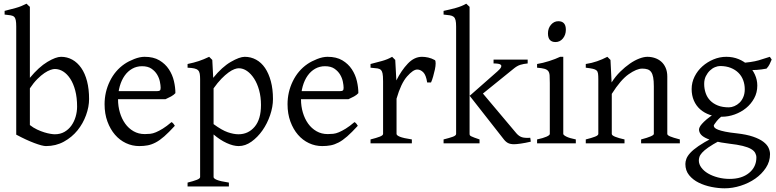

<svg xmlns="http://www.w3.org/2000/svg" viewBox="-20 -777 4209 1041"><path d="M463 -240Q463 -198 446.5 -152.5Q430 -107 400 -70Q370 -33 326.5 -9Q283 15 229 15Q210 15 166 -1.5Q122 -18 68 -47V-633Q68 -655 65.5 -667.5Q63 -680 56.5 -686Q50 -692 37.5 -694Q25 -696 5 -698V-718Q37 -726 66 -734Q95 -742 124 -757Q126 -755 128.5 -752.5Q131 -750 134 -747Q138 -743 142 -740V-355Q191 -414 237 -441.5Q283 -469 311 -469Q344 -469 372 -453.5Q400 -438 420.5 -408.5Q441 -379 452 -336.5Q463 -294 463 -240ZM398 -199Q398 -248 388 -286Q378 -324 361 -350Q344 -376 322.5 -389.5Q301 -403 277 -403Q268 -403 253.5 -398Q239 -393 221 -381Q203 -369 182.5 -348.5Q162 -328 142 -298V-99Q161 -84 181.5 -74.5Q202 -65 220 -59.5Q238 -54 253 -51.5Q268 -49 277 -49Q307 -49 329.5 -62Q352 -75 367 -96Q382 -117 390 -144Q398 -171 398 -199Z M931 -272Q922 -262 907.5 -254Q893 -246 877 -239H597L598 -283H832Q843 -283 847 -286.5Q851 -290 851 -301Q851 -314 847 -334Q843 -354 832 -372.5Q821 -391 801.5 -404.5Q782 -418 750 -418Q721 -418 697 -404.5Q673 -391 656 -367Q639 -343 629.5 -310Q620 -277 620 -238Q620 -201 630 -167Q640 -133 658.5 -107Q677 -81 704 -65.5Q731 -50 765 -50Q780 -50 794.5 -51.5Q809 -53 825.5 -60Q842 -67 862.5 -79.5Q883 -92 910 -115Q916 -112 921 -105.5Q926 -99 928 -95Q895 -59 870.5 -37.5Q846 -16 824 -4.5Q802 7 781 11Q760 15 735 15Q697 15 663 -1Q629 -17 603.5 -46.5Q578 -76 562.5 -118Q547 -160 547 -212Q547 -278 575.5 -336.5Q604 -395 655 -430Q677 -445 707.5 -457Q738 -469 764 -469Q812 -469 844 -450Q876 -431 895.5 -401.5Q915 -372 923 -337.5Q931 -303 931 -272Z M1460 -240Q1460 -198 1444.5 -152.5Q1429 -107 1403 -70Q1377 -33 1343.5 -9Q1310 15 1274 15Q1245 15 1209 -1.5Q1173 -18 1138 -48V183Q1138 191 1156.5 198.5Q1175 206 1221 213V234H997V213Q1029 205 1047 198Q1065 191 1065 183V-347Q1065 -365 1063 -377Q1061 -389 1054 -396Q1047 -403 1033.5 -406Q1020 -409 997 -410V-430Q1031 -437 1058 -446Q1085 -455 1114 -469L1131 -452L1136 -355Q1184 -414 1231.5 -441.5Q1279 -469 1307 -469Q1340 -469 1368.5 -453.5Q1397 -438 1417 -408.5Q1437 -379 1448.5 -336.5Q1460 -294 1460 -240ZM1395 -208Q1395 -251 1385 -287.5Q1375 -324 1358 -350.5Q1341 -377 1319.5 -392Q1298 -407 1274 -407Q1265 -407 1251 -402Q1237 -397 1219 -384Q1201 -371 1180.5 -350Q1160 -329 1138 -298V-104Q1183 -71 1215 -60Q1247 -49 1273 -49Q1326 -49 1360.5 -89.5Q1395 -130 1395 -208Z M1923 -272Q1914 -262 1899.5 -254Q1885 -246 1869 -239H1589L1590 -283H1824Q1835 -283 1839 -286.5Q1843 -290 1843 -301Q1843 -314 1839 -334Q1835 -354 1824 -372.5Q1813 -391 1793.5 -404.5Q1774 -418 1742 -418Q1713 -418 1689 -404.5Q1665 -391 1648 -367Q1631 -343 1621.5 -310Q1612 -277 1612 -238Q1612 -201 1622 -167Q1632 -133 1650.5 -107Q1669 -81 1696 -65.5Q1723 -50 1757 -50Q1772 -50 1786.5 -51.5Q1801 -53 1817.5 -60Q1834 -67 1854.5 -79.5Q1875 -92 1902 -115Q1908 -112 1913 -105.5Q1918 -99 1920 -95Q1887 -59 1862.5 -37.5Q1838 -16 1816 -4.5Q1794 7 1773 11Q1752 15 1727 15Q1689 15 1655 -1Q1621 -17 1595.5 -46.5Q1570 -76 1554.5 -118Q1539 -160 1539 -212Q1539 -278 1567.5 -336.5Q1596 -395 1647 -430Q1669 -445 1699.5 -457Q1730 -469 1756 -469Q1804 -469 1836 -450Q1868 -431 1887.5 -401.5Q1907 -372 1915 -337.5Q1923 -303 1923 -272Z M2338 -451Q2342 -448 2342 -433.5Q2342 -419 2338 -400.5Q2334 -382 2328.5 -362.5Q2323 -343 2317 -330H2296Q2290 -370 2275 -385Q2260 -400 2242 -400Q2220 -400 2187 -362.5Q2154 -325 2130 -242V-51Q2130 -43 2148.5 -35.5Q2167 -28 2213 -21V0H1989V-21Q2021 -29 2039 -36Q2057 -43 2057 -51V-335Q2057 -367 2054 -379.5Q2051 -392 2046 -397Q2039 -404 2027.5 -406Q2016 -408 1989 -410V-430Q2021 -438 2051.5 -446.5Q2082 -455 2106 -469L2123 -452L2129 -341Q2156 -395 2191 -432Q2226 -469 2268 -469Q2284 -469 2302 -465Q2320 -461 2338 -451Z M2841 -433Q2819 -431 2801 -425.5Q2783 -420 2763 -403L2564 -242L2526 -257L2677 -390Q2693 -404 2696.5 -412.5Q2700 -421 2695.5 -425.5Q2691 -430 2680 -431.5Q2669 -433 2656 -433V-454H2841ZM2385 0V-21Q2417 -29 2435 -35.5Q2453 -42 2453 -51V-633Q2453 -655 2450 -667.5Q2447 -680 2439.5 -686Q2432 -692 2419 -694Q2406 -696 2385 -698V-718Q2419 -725 2451.5 -734Q2484 -743 2508 -757L2526 -740V-51Q2526 -47 2527.5 -44Q2529 -41 2535 -38Q2541 -35 2551.5 -31Q2562 -27 2580 -21V0ZM2858 -9Q2829 -2 2804 1.5Q2779 5 2768 5Q2748 5 2735.5 -1Q2723 -7 2712 -21L2527 -257L2578 -294L2780 -54Q2794 -38 2810 -33Q2826 -28 2855 -30Z M3048 -616Q3048 -588 3032 -568.5Q3016 -549 2992 -549Q2951 -549 2951 -596Q2951 -624 2967.5 -643Q2984 -662 3007 -662Q3048 -662 3048 -616ZM2892 0V-21Q2925 -28 2943 -36Q2961 -44 2961 -51V-327Q2961 -352 2960 -367.5Q2959 -383 2952.5 -391.5Q2946 -400 2932 -404Q2918 -408 2892 -410V-430Q2923 -435 2957.5 -446Q2992 -457 3017 -469H3034V-51Q3034 -45 3050.5 -36.5Q3067 -28 3102 -21V0Z M3456 0V-21Q3525 -39 3525 -51V-309Q3525 -339 3521.5 -357.5Q3518 -376 3510.5 -386.5Q3503 -397 3491 -401Q3479 -405 3462 -405Q3432 -405 3388.5 -374.5Q3345 -344 3297 -268V-51Q3297 -43 3315.5 -35.5Q3334 -28 3366 -21V0H3156V-21Q3188 -29 3206 -36Q3224 -43 3224 -51V-347Q3224 -366 3222.5 -377.5Q3221 -389 3214.5 -395Q3208 -401 3194.5 -404Q3181 -407 3156 -410V-430Q3189 -435 3217.5 -445Q3246 -455 3273 -469L3290 -452L3296 -330Q3317 -363 3343 -388.5Q3369 -414 3395 -432Q3421 -450 3446 -459.5Q3471 -469 3490 -469Q3511 -469 3530.5 -462.5Q3550 -456 3565 -443Q3580 -430 3589 -409.5Q3598 -389 3598 -362V-51Q3598 -44 3613 -37.5Q3628 -31 3666 -21V0Z M4155 59Q4155 99 4132.5 133Q4110 167 4075 191.5Q4040 216 3996 230Q3952 244 3909 244Q3875 244 3837.5 236.5Q3800 229 3768.5 213.5Q3737 198 3716.5 173Q3696 148 3696 112Q3696 99 3701.5 84Q3707 69 3722.5 52Q3738 35 3767 15Q3796 -5 3844 -30Q3854 -29 3862 -27Q3869 -25 3875 -22.5Q3881 -20 3883 -15Q3844 6 3821 22Q3798 38 3786.5 51Q3775 64 3772 74.5Q3769 85 3769 93Q3769 113 3782.5 131.5Q3796 150 3819 163.5Q3842 177 3872.5 185Q3903 193 3936 193Q4002 193 4041.5 160.5Q4081 128 4081 77Q4081 64 4074.5 52Q4068 40 4051.5 30.5Q4035 21 4006.5 14Q3978 7 3934 2Q3886 -4 3854.5 -12Q3823 -20 3804 -30Q3785 -40 3777.5 -51.5Q3770 -63 3770 -75Q3770 -79 3773 -86.5Q3776 -94 3785.5 -105Q3795 -116 3812 -130.5Q3829 -145 3858 -163L3927 -171Q3883 -142 3866.5 -121Q3850 -100 3850 -96Q3850 -90 3855 -84.5Q3860 -79 3874 -73.5Q3888 -68 3912.5 -63Q3937 -58 3975 -54Q4028 -48 4063 -36Q4098 -24 4118.5 -8.5Q4139 7 4147 24.5Q4155 42 4155 59ZM4164 -454Q4158 -440 4152.5 -428.5Q4147 -417 4136 -405Q4110 -400 4082.5 -398Q4055 -396 4014 -397L3991 -435Q4056 -439 4093.5 -450Q4131 -461 4154 -469ZM4086 -313Q4086 -275 4069 -244Q4052 -213 4025 -191Q3998 -169 3963.5 -156.5Q3929 -144 3893 -144Q3858 -144 3828 -154.5Q3798 -165 3776 -184.5Q3754 -204 3742 -232Q3730 -260 3730 -294Q3730 -330 3746 -362Q3762 -394 3788.5 -417.5Q3815 -441 3848.5 -455Q3882 -469 3918 -469Q3954 -469 3984.5 -456.5Q4015 -444 4037.5 -422.5Q4060 -401 4073 -372.5Q4086 -344 4086 -313ZM4018 -293Q4018 -319 4009.5 -342Q4001 -365 3984 -382Q3967 -399 3942 -409Q3917 -419 3884 -419Q3872 -419 3857 -413Q3842 -407 3829 -394.5Q3816 -382 3807 -364Q3798 -346 3798 -322Q3798 -296 3806 -272.5Q3814 -249 3830.5 -232Q3847 -215 3872 -205Q3897 -195 3932 -195Q3946 -195 3961.5 -201.5Q3977 -208 3989.5 -220Q4002 -232 4010 -250.5Q4018 -269 4018 -293Z"/></svg>

Font: Kalpurush
Style: Regular
Weight: 400
Designer: Md. Tanbin Islam Siyam
Foundry: Tanbin Islam Siyam
Version: Version 0.258